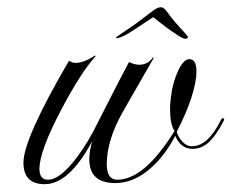

<svg xmlns="http://www.w3.org/2000/svg" viewBox="-20 -486 622 516"><path d="M100 9Q43 9 43 -49Q43 -113 165 -322H167Q174 -317 184 -317Q205 -317 236 -337L237 -335Q197 -291 144 -190Q86 -80 86 -32Q86 -3 109 -3Q142 -3 188 -65Q219 -107 243 -157Q257 -184 277.5 -224.5Q298 -265 326 -318L328 -319Q341 -312 354 -312Q378 -312 391 -332L393 -330L311 -187Q267 -110 267 -45Q267 -3 295 -3Q368 -3 449 -134Q437 -152 437 -193Q437 -205 438.5 -217.5Q440 -230 442 -243Q447 -269 457 -292Q472 -327 489 -327Q508 -327 508 -294Q508 -266 494.5 -224Q481 -182 455 -132Q458 -119 469.5 -106Q481 -93 496 -93Q539 -93 574 -164Q577 -170 580.5 -168Q584 -166 581 -161Q562 -124 542.5 -105Q523 -86 497 -86Q466 -86 451 -121Q438 -96 422 -74.5Q406 -53 387 -36Q341 6 290 6Q220 6 220 -58Q220 -69 222 -81.5Q224 -94 228 -107Q166 9 100 9ZM477 -382Q472 -382 456.5 -392Q441 -402 423 -415.5Q405 -429 392 -440Q367 -424 339.5 -405.5Q312 -387 298 -384Q291 -382 292 -385Q293 -387 303.5 -394Q314 -401 328 -410.5Q342 -420 350 -426Q373 -443 387 -454Q401 -465 408 -466Q412 -467 416 -466Q421 -465 429 -454Q437 -443 451 -426Q456 -420 464.5 -411Q473 -402 479.5 -394.5Q486 -387 485 -385Q484 -382 477 -382Z"/></svg>

Font: Imperial Script
Style: Regular
Weight: 400
Designer: Robert E. Leuschke
Foundry: Robert E. Leuschke
Version: Version 1.010; ttfautohint (v1.8.3)